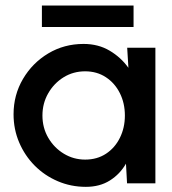

<svg xmlns="http://www.w3.org/2000/svg" viewBox="-20 -676 633 708"><path d="M449 -500H553V0H448.5L444.5 -72.5Q422.5 -34 385.2 -10.5Q348 13 296.5 13Q241.5 13 193 -7.8Q144.5 -28.5 108 -65.2Q71.5 -102 50.8 -150.5Q30 -199 30 -254.5Q30 -326 64.8 -385Q99.5 -444 158 -479Q216.5 -514 288 -514Q342.5 -514 384.2 -489.2Q426 -464.5 453.5 -426ZM294 -87.5Q338 -87.5 371 -109.2Q404 -131 422.2 -168Q440.5 -205 440.5 -250Q440.5 -295.5 422 -332.5Q403.5 -369.5 370.5 -391.2Q337.5 -413 294 -413Q250 -413 214.5 -391Q179 -369 157.8 -332Q136.5 -295 136.5 -250Q136.5 -204.5 158.2 -167.5Q180 -130.5 215.8 -109Q251.5 -87.5 294 -87.5ZM134.5 -655.5H472.5V-576.5H134.5Z"/></svg>

Font: Urbanist SemiBold
Style: Regular
Weight: 600
Designer: Corey Hu
Foundry: Corey Hu
Version: Version 1.321; ttfautohint (v1.8.4.7-5d5b)